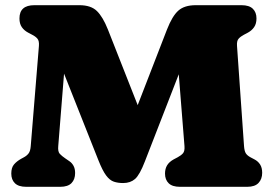

<svg xmlns="http://www.w3.org/2000/svg" viewBox="-20 -720 1054 740"><path d="M561 -187 460 -184 623.5 -606Q644 -658.5 667.5 -679.2Q691 -700 734.5 -700H911Q940.5 -700 954.5 -686.2Q968.5 -672.5 968.5 -649Q968.5 -628.5 959.5 -615.5Q950.5 -602.5 936 -594.5L920 -586Q907.5 -579.5 899.8 -571Q892 -562.5 893.5 -543L920.5 -157Q922 -137.5 927.5 -129Q933 -120.5 945 -114L961 -105.5Q974.5 -98.5 982.5 -86Q990.5 -73.5 990.5 -54Q990.5 -30 976.5 -15Q962.5 0 933 0H673.5Q644 0 630 -13.8Q616 -27.5 616 -51Q616 -69.5 624 -82.8Q632 -96 649 -105.5L665 -114Q678 -121 685.2 -129.2Q692.5 -137.5 691 -157L655 -609L737.5 -610L538.5 -98Q518.5 -46 500.5 -30.2Q482.5 -14.5 454.5 -14.5Q434.5 -14.5 418.8 -19.8Q403 -25 389 -43.8Q375 -62.5 359 -103L167 -587L239.5 -594L204.5 -157Q202.5 -135.5 210.5 -127Q218.5 -118.5 231 -110L247 -99Q257 -92.5 263.2 -81.2Q269.5 -70 269.5 -53Q269.5 -28.5 255.5 -14.2Q241.5 0 212 0H81Q51.5 0 37.5 -13.8Q23.5 -27.5 23.5 -51Q23.5 -74 34 -86.2Q44.5 -98.5 61.5 -108L72.5 -114Q83.5 -120 90.2 -128.8Q97 -137.5 98.5 -157L130 -543Q131.5 -562.5 124.2 -571Q117 -579.5 104 -586L88 -594.5Q73 -602.5 64 -615.5Q55 -628.5 55 -649Q55 -700 112.5 -700H286Q330.5 -700 353.5 -677.5Q376.5 -655 396 -606Z"/></svg>

Font: Fraunces SuperSoft
Style: Regular
Weight: 900
Version: Version 1.000;[b76b70a41]